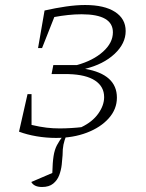

<svg xmlns="http://www.w3.org/2000/svg" viewBox="-20 -545 584 767"><path d="M56 -19 90 -169H106V-46Q140 -38 166 -35Q192 -32 218 -32Q240 -32 264.5 -33.5Q289 -35 305 -37Q349 -58 372.5 -91Q396 -124 396 -157Q396 -199 360 -223Q324 -247 254 -249H186L193 -285H287Q352 -303 391.5 -338.5Q431 -374 431 -416Q431 -488 306 -488Q279 -488 251.5 -485Q224 -482 197 -477L148 -353H132L158 -503Q202 -513 243.5 -519Q285 -525 320 -525Q397 -525 439.5 -497.5Q482 -470 482 -421Q482 -371 437.5 -329.5Q393 -288 320 -270Q447 -248 447 -155Q447 -109 414.5 -72.5Q382 -36 327 -15Q272 6 204 6Q165 6 126.5 -0.5Q88 -7 56 -19ZM148 202Q116 202 105 182L189 146Q190 104 194 78.5Q198 53 207.5 35Q217 17 233 -4H245Q237 16 233.5 33Q230 50 230 75Q229 92 226.5 113.5Q224 135 216.5 155Q209 175 192.5 188.5Q176 202 148 202Z"/></svg>

Font: Piazzolla SC ExtraLight
Style: Italic
Weight: 200
Italic angle: -11.3°
Designer: Juan Pablo del Peral
Foundry: Huerta Tipografica
Version: Version 1.330